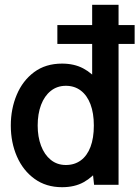

<svg xmlns="http://www.w3.org/2000/svg" viewBox="-20 -770 581 800"><path d="M219 -587V-665.5H541V-587ZM238.5 10Q172 10 124 -24.8Q76 -59.5 50.5 -118Q25 -176.5 25 -247Q25 -316.5 49.8 -375.2Q74.5 -434 122.2 -469.5Q170 -505 238.5 -505Q289 -505 326.8 -485Q364.5 -465 391 -430L364 -409V-750H474V0H372L362 -92L395 -70Q366.5 -32 328.8 -11Q291 10 238.5 10ZM254.5 -82.5Q290.5 -82.5 316.8 -101.8Q343 -121 357 -157.8Q371 -194.5 371 -247Q371 -298.5 357 -335.5Q343 -372.5 316.8 -392.5Q290.5 -412.5 254.5 -412.5Q218 -412.5 191.5 -391.2Q165 -370 151 -332.8Q137 -295.5 137 -247Q137 -200 151 -162.8Q165 -125.5 191.5 -104Q218 -82.5 254.5 -82.5Z"/></svg>

Font: Cabin SemiCondensed SemiBold
Style: Regular
Weight: 600
Width: 4
Designer: Pablo Impallari
Foundry: Pablo Impallari. http://www.impallari.com Igino Marini. http://www.ikern.com
Version: Version 3.001